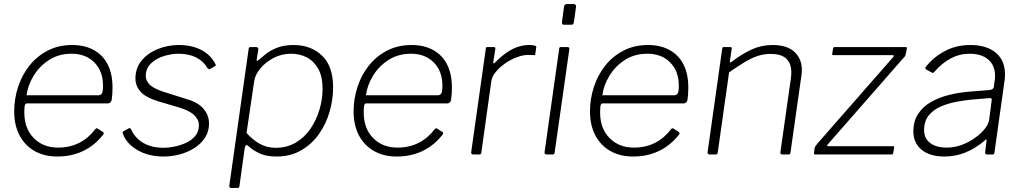

<svg xmlns="http://www.w3.org/2000/svg" viewBox="-20 -762 5039 947"><path d="M263 10Q198 10 150 -17.5Q102 -45 76 -95Q50 -145 50 -212Q50 -274 69 -332.5Q88 -391 124.5 -437.5Q161 -484 214.5 -512Q268 -540 336 -540Q398 -540 443 -515Q488 -490 511.5 -443.5Q535 -397 535 -329Q535 -315 534 -300.5Q533 -286 531 -270Q530 -263 525 -257.5Q520 -252 512 -252H112Q106 -252 103 -244.5Q100 -237 100 -207Q100 -128 146.5 -81Q193 -34 266 -34Q325 -34 371 -57.5Q417 -81 451 -126Q455 -130 457.5 -129.5Q460 -129 463 -127L488 -111Q494 -107 490 -99Q461 -62 426 -38Q391 -14 350.5 -2Q310 10 263 10ZM465 -292Q476 -292 482 -300Q488 -308 488 -340Q488 -411 445.5 -454Q403 -497 333 -497Q270 -497 222.5 -466.5Q175 -436 146 -388.5Q117 -341 111 -292Z M787 10Q712 10 657.5 -22Q603 -54 586 -103Q582 -111 588 -114L615 -129Q618 -131 621 -129.5Q624 -128 626 -125Q645 -82 686 -57.5Q727 -33 788 -33Q811 -33 840.5 -39Q870 -45 897.5 -57.5Q925 -70 943 -91.5Q961 -113 961 -145Q961 -172 937.5 -194.5Q914 -217 860 -233L761 -262Q697 -282 672.5 -310.5Q648 -339 648 -374Q648 -427 679 -464Q710 -501 759 -520.5Q808 -540 862 -540Q926 -540 973 -515.5Q1020 -491 1043 -445Q1045 -442 1044 -439.5Q1043 -437 1039 -435L1015 -421Q1012 -420 1009.5 -421Q1007 -422 1004 -425Q985 -459 948.5 -478Q912 -497 859 -497Q826 -497 788.5 -485.5Q751 -474 725 -449.5Q699 -425 699 -387Q699 -366 716 -347Q733 -328 781 -311L908 -271Q960 -255 985.5 -223.5Q1011 -192 1011 -153Q1011 -113 991 -82.5Q971 -52 937.5 -31Q904 -10 864.5 0Q825 10 787 10Z M1119 165Q1115 165 1112.5 161.5Q1110 158 1111 154L1206 -518Q1207 -526 1209 -528Q1211 -530 1219 -530H1243Q1248 -530 1251.5 -526.5Q1255 -523 1254 -518L1246 -468Q1245 -462 1248 -462Q1251 -462 1258 -468Q1268 -476 1288.5 -493.5Q1309 -511 1344 -525.5Q1379 -540 1428 -540Q1514 -540 1568.5 -487.5Q1623 -435 1623 -331Q1623 -271 1605.5 -210.5Q1588 -150 1553 -100.5Q1518 -51 1465.5 -20.5Q1413 10 1344 10Q1292 10 1258 -6.5Q1224 -23 1205 -42Q1197 -49 1193 -45.5Q1189 -42 1187 -32L1161 156Q1160 161 1158.5 163Q1157 165 1152 165H1119ZM1340 -33Q1395 -33 1438.5 -58.5Q1482 -84 1511 -126.5Q1540 -169 1555.5 -220.5Q1571 -272 1571 -324Q1571 -384 1550 -422Q1529 -460 1494 -478.5Q1459 -497 1416 -497Q1368 -497 1328 -475.5Q1288 -454 1263 -423Q1238 -392 1234 -363L1196 -106Q1227 -72 1261.5 -52.5Q1296 -33 1340 -33Z M1937 10Q1872 10 1824 -17.5Q1776 -45 1750 -95Q1724 -145 1724 -212Q1724 -274 1743 -332.5Q1762 -391 1798.5 -437.5Q1835 -484 1888.5 -512Q1942 -540 2010 -540Q2072 -540 2117 -515Q2162 -490 2185.5 -443.5Q2209 -397 2209 -329Q2209 -315 2208 -300.5Q2207 -286 2205 -270Q2204 -263 2199 -257.5Q2194 -252 2186 -252H1786Q1780 -252 1777 -244.5Q1774 -237 1774 -207Q1774 -128 1820.5 -81Q1867 -34 1940 -34Q1999 -34 2045 -57.5Q2091 -81 2125 -126Q2129 -130 2131.5 -129.5Q2134 -129 2137 -127L2162 -111Q2168 -107 2164 -99Q2135 -62 2100 -38Q2065 -14 2024.5 -2Q1984 10 1937 10ZM2139 -292Q2150 -292 2156 -300Q2162 -308 2162 -340Q2162 -411 2119.5 -454Q2077 -497 2007 -497Q1944 -497 1896.5 -466.5Q1849 -436 1820 -388.5Q1791 -341 1785 -292Z M2314 0Q2309 0 2306 -3.5Q2303 -7 2304 -11L2376 -521Q2377 -527 2378.5 -528.5Q2380 -530 2384 -530H2414Q2419 -530 2421.5 -528Q2424 -526 2423 -520L2413 -456Q2412 -450 2415 -449.5Q2418 -449 2422 -454Q2454 -486 2482.5 -505Q2511 -524 2537.5 -532Q2564 -540 2590 -540Q2610 -540 2618 -537Q2626 -534 2625 -529L2620 -495Q2620 -492 2619.5 -491Q2619 -490 2617 -490Q2611 -490 2603 -490.5Q2595 -491 2583 -491Q2560 -491 2530 -480Q2500 -469 2472.5 -450Q2445 -431 2425.5 -407.5Q2406 -384 2403 -359L2354 -9Q2353 -4 2351 -2Q2349 0 2344 0H2314Z M2716 -12Q2715 -4 2713 -2Q2711 0 2703 0H2678Q2671 0 2668 -3Q2665 -6 2666 -12L2738 -521Q2739 -527 2740.5 -528.5Q2742 -530 2747 -530H2779Q2784 -530 2786.5 -527Q2789 -524 2788 -518ZM2811 -655Q2810 -648 2807.5 -644Q2805 -640 2797 -640H2762Q2755 -640 2753 -644.5Q2751 -649 2752 -656L2762 -729Q2764 -742 2776 -742H2811Q2816 -742 2819.5 -737.5Q2823 -733 2821 -727Z M3103 10Q3038 10 2990 -17.5Q2942 -45 2916 -95Q2890 -145 2890 -212Q2890 -274 2909 -332.5Q2928 -391 2964.5 -437.5Q3001 -484 3054.5 -512Q3108 -540 3176 -540Q3238 -540 3283 -515Q3328 -490 3351.5 -443.5Q3375 -397 3375 -329Q3375 -315 3374 -300.5Q3373 -286 3371 -270Q3370 -263 3365 -257.5Q3360 -252 3352 -252H2952Q2946 -252 2943 -244.5Q2940 -237 2940 -207Q2940 -128 2986.5 -81Q3033 -34 3106 -34Q3165 -34 3211 -57.5Q3257 -81 3291 -126Q3295 -130 3297.5 -129.5Q3300 -129 3303 -127L3328 -111Q3334 -107 3330 -99Q3301 -62 3266 -38Q3231 -14 3190.5 -2Q3150 10 3103 10ZM3305 -292Q3316 -292 3322 -300Q3328 -308 3328 -340Q3328 -411 3285.5 -454Q3243 -497 3173 -497Q3110 -497 3062.5 -466.5Q3015 -436 2986 -388.5Q2957 -341 2951 -292Z M3480 0Q3475 0 3472 -3.5Q3469 -7 3470 -11L3542 -521Q3543 -527 3544.5 -528.5Q3546 -530 3550 -530H3581Q3586 -530 3588 -528Q3590 -526 3589 -521L3580 -460Q3579 -450 3587 -456Q3639 -496 3687.5 -518Q3736 -540 3790 -540Q3862 -540 3898.5 -506Q3935 -472 3935 -417Q3935 -411 3934.5 -404.5Q3934 -398 3933 -391L3879 -10Q3878 -4 3876 -2Q3874 0 3869 0H3838Q3834 0 3831 -3.5Q3828 -7 3829 -11L3881 -376Q3882 -384 3882.5 -391.5Q3883 -399 3883 -405Q3883 -449 3858.5 -472.5Q3834 -496 3781 -496Q3746 -496 3715.5 -485.5Q3685 -475 3652 -455Q3619 -435 3576 -405L3520 -9Q3519 -4 3517 -2Q3515 0 3509 0H3480Z M4002 0Q3997 0 3995.5 -2Q3994 -4 3995 -9L3998 -31Q3999 -37 4002.5 -41.5Q4006 -46 4011 -53L4385 -480Q4389 -484 4388.5 -487Q4388 -490 4383 -490H4091Q4086 -490 4085 -492Q4084 -494 4085 -499L4089 -523Q4090 -528 4092.5 -529Q4095 -530 4098 -530H4448Q4453 -530 4453 -524L4448 -498Q4447 -492 4444.5 -486.5Q4442 -481 4436 -476L4063 -50Q4059 -45 4059.5 -43Q4060 -41 4064 -41H4384Q4392 -41 4390 -34L4386 -9Q4385 -5 4384 -2.5Q4383 0 4377 0H4002Z M4836 -68Q4790 -29 4741 -9.5Q4692 10 4638 10Q4566 10 4525.5 -23.5Q4485 -57 4485 -114Q4485 -165 4509 -201Q4533 -237 4573 -259.5Q4613 -282 4662 -294Q4711 -306 4761 -310L4861 -318Q4880 -320 4882 -334L4886 -364Q4887 -370 4887.5 -376Q4888 -382 4888 -388Q4888 -439 4854.5 -468Q4821 -497 4763 -497Q4713 -497 4669.5 -474Q4626 -451 4587 -406Q4584 -403 4581.5 -402.5Q4579 -402 4576 -404L4547 -420Q4545 -422 4544 -425Q4543 -428 4547 -433Q4584 -480 4640 -510Q4696 -540 4767 -540Q4821 -540 4859 -522.5Q4897 -505 4917 -473Q4937 -441 4937 -396Q4937 -389 4936.5 -381.5Q4936 -374 4935 -366L4885 -10Q4884 -3 4882 -1.5Q4880 0 4874 0H4849Q4844 0 4841 -3Q4838 -6 4839 -11L4846 -69Q4846 -80 4836 -68ZM4871 -265Q4872 -273 4870 -276Q4868 -279 4860 -278L4775 -271Q4741 -268 4700 -260.5Q4659 -253 4622 -237.5Q4585 -222 4561.5 -193.5Q4538 -165 4538 -120Q4538 -79 4568 -56.5Q4598 -34 4651 -34Q4688 -34 4724 -47.5Q4760 -61 4789 -82Q4820 -104 4838 -127.5Q4856 -151 4859 -172Z"/></svg>

Font: Libre Franklin Thin ExtraLight
Style: Italic
Weight: 250
Italic angle: -8°
Version: Version 3.000